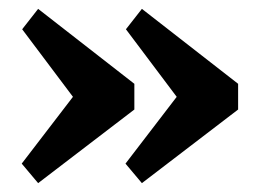

<svg xmlns="http://www.w3.org/2000/svg" viewBox="-20 -440 583 433"><path d="M283 -251V-193L66 -27L29 -71L154 -234V-209L30 -374L66 -420ZM517 -251V-193L300 -27L263 -71L388 -234V-209L264 -374L300 -420Z"/></svg>

Font: Yrsa
Style: Regular
Weight: 400
Designer: Anna Giedrys (Yrsa+Rasa design), David Brezina (Yrsa art-direction, Rasa art-direction, design)
Foundry: Rosetta Type Foundry
Version: Version 2.004